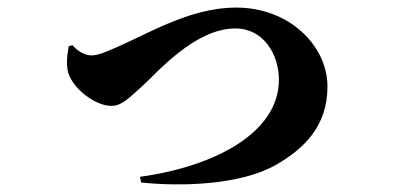

<svg xmlns="http://www.w3.org/2000/svg" viewBox="-20 -495 1040 506"><path d="M349 -29 352 -14C458 -3 614 -7 708 -61C781 -103 843 -162 843 -267C843 -374 743 -475 603 -475C469 -475 356 -395 250 -355C239 -351 228 -349 221 -349C198 -349 177 -368 171 -376L161 -373C158 -354 153 -327 160 -303C173 -260 232 -216 273 -216C301 -216 318 -235 356 -269C390 -299 492 -420 600 -420C676 -420 715 -350 715 -285C715 -144 544 -56 349 -29Z"/></svg>

Font: GenKiMin2 TW H
Style: Regular
Weight: 900
Version: Version 2.100;PS 2.1;hotconv 16.6.51;makeotf.lib2.5.65220 DE